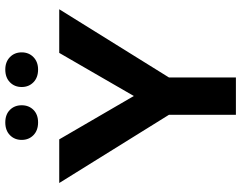

<svg xmlns="http://www.w3.org/2000/svg" viewBox="-113 -799 912 726"><g transform="rotate(-90 343.0 -436.0)"><path d="M272 0V-253L14 -668H179L343 -386L506 -668H671L413 -253V0ZM243 -748Q213 -748 195 -765.5Q177 -783 177 -810Q177 -837 195 -854.5Q213 -872 243 -872Q273 -872 290.5 -854.5Q308 -837 308 -810Q308 -783 290.5 -765.5Q273 -748 243 -748ZM443 -748Q413 -748 395 -765.5Q377 -783 377 -810Q377 -837 395 -854.5Q413 -872 443 -872Q472 -872 490 -854.5Q508 -837 508 -810Q508 -783 490 -765.5Q472 -748 443 -748Z"/></g></svg>

Font: Celebes
Style: Bold
Weight: 700
Designer: Anugrah Pasau
Foundry: Lafontype
Version: Version 1.000; ttfautohint (v1.8.4)